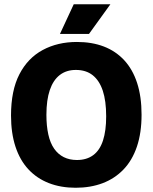

<svg xmlns="http://www.w3.org/2000/svg" viewBox="-20 -872 720 906"><path d="M337 14Q267 14 210.5 -8Q154 -30 114 -73Q74 -116 53 -180Q32 -244 32 -327Q32 -445 71.5 -521.5Q111 -598 181.5 -636Q252 -674 343 -674Q414 -674 470 -652.5Q526 -631 566 -588Q606 -545 627 -480.5Q648 -416 648 -331Q648 -245 626 -180Q604 -115 562.5 -72Q521 -29 464 -7.5Q407 14 337 14ZM343 -117Q389 -117 420 -140Q451 -163 466 -209Q481 -255 481 -323Q481 -396 465 -444Q449 -492 417.5 -517Q386 -542 338 -542Q293 -542 262 -518Q231 -494 215 -447Q199 -400 199 -330Q199 -278 208 -237.5Q217 -197 235.5 -170.5Q254 -144 281 -130.5Q308 -117 343 -117ZM400 -712H263L328 -852H501Z"/></svg>

Font: Bricolage Grotesque 72pt ExtraBold
Style: Regular
Weight: 800
Designer: Mathieu Triay
Foundry: Atelier Triay
Version: Version 1.001;gftools[0.9.33.dev8+g029e19f]